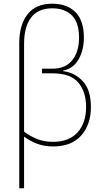

<svg xmlns="http://www.w3.org/2000/svg" viewBox="-20 -785 564 1037"><path d="M84 232V-553Q84 -650 128.5 -707.5Q173 -765 262 -765Q342 -765 387.5 -719.5Q433 -674 433 -582Q433 -513 404 -463.5Q375 -414 321 -404V-401Q386 -392 428.5 -345Q471 -298 471 -207Q471 -112 418.5 -53Q366 6 267 6Q221 6 183.5 -7.5Q146 -21 110 -47V232ZM267 -19Q353 -19 399 -70Q445 -121 445 -208Q445 -289 403 -339Q361 -389 262 -389H207V-414H262Q334 -414 370.5 -460Q407 -506 407 -582Q407 -662 369 -701Q331 -740 262 -740Q185 -740 147.5 -689.5Q110 -639 110 -549V-74Q145 -48 182.5 -33.5Q220 -19 267 -19Z"/></svg>

Font: Noto Sans SemiCondensed Thin
Style: Regular
Weight: 100
Width: 4
Designer: Monotype Design Team
Foundry: Monotype Imaging Inc.
Version: Version 2.013; ttfautohint (v1.8.4.7-5d5b)